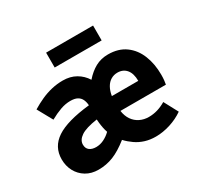

<svg xmlns="http://www.w3.org/2000/svg" viewBox="-149 -861 1080 1049"><g transform="rotate(-30 390.5 -336.5)"><path d="M189.7 12Q144.6 12 111.4 -8.1Q78.2 -28.2 60 -62.1Q41.9 -96 41.9 -137.5Q41.9 -216.1 108 -260Q174.1 -304 318.6 -319.5Q317.1 -341.2 309.4 -357.3Q301.6 -373.4 285.5 -382.2Q269.4 -391 241.7 -391Q211.3 -391 179.5 -379.7Q147.7 -368.4 111.5 -348.3L59.3 -442.9Q90.9 -462.3 123.8 -477.1Q156.6 -492 191.2 -500Q225.8 -508.1 261.8 -508.1Q308.6 -508.1 343.6 -488Q378.6 -468 400.3 -433.2Q431.9 -469.4 467.5 -488.8Q503.1 -508.1 547.1 -508.1Q612.8 -508.1 656.9 -476Q700.9 -443.9 722.7 -389.3Q744.6 -334.7 744.6 -266.8Q744.6 -247.3 742.9 -231.5Q741.2 -215.7 739.2 -206.7H452.3Q457.2 -172.6 473.6 -148.8Q490 -125.1 515.3 -112.7Q540.7 -100.2 571.1 -100.2Q599.6 -100.2 626.1 -108.1Q652.6 -116 679.3 -131.8L726.3 -43.8Q688.6 -17.4 641.9 -2.7Q595.2 12 551 12Q514.3 12 483.6 2.4Q452.8 -7.2 427.2 -25Q401.6 -42.7 380.5 -65.3Q327.8 -23.5 283.3 -5.7Q238.8 12 189.7 12ZM239.6 -101.6Q264.7 -101.6 288.5 -113.2Q312.2 -124.7 332.3 -144.2Q327.1 -159.5 323.7 -176.3Q320.3 -193.1 318.6 -210.2L316.9 -230.9Q244.4 -220.2 213.5 -199.3Q182.5 -178.3 182.5 -149.3Q182.5 -125.6 198.1 -113.6Q213.7 -101.6 239.6 -101.6ZM452.3 -300.2H618.9Q618.9 -346.6 598.4 -371.4Q577.9 -396.2 542.2 -396.2Q519.3 -396.2 500.7 -385.1Q482 -374.1 469.7 -352.6Q457.3 -331.1 452.3 -300.2ZM259.8 -591.6V-685.4H556.1V-591.6Z"/></g></svg>

Font: Mada
Style: Regular
Weight: 400
Designer: Khaled Hosny
Version: Version 1.5